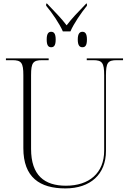

<svg xmlns="http://www.w3.org/2000/svg" viewBox="-20 -1039 727 1069"><path d="M330 -864H372C390 -906 432 -968 464 -1007V-1019H460C413 -970 381 -938 351 -898C321 -938 288 -970 242 -1019H237V-1007C270 -968 312 -906 330 -864ZM265 -776C280 -776 290 -785 290 -819C290 -852 280 -862 265 -862C250 -862 240 -852 240 -819C240 -785 250 -776 265 -776ZM439 -776C454 -776 464 -785 464 -819C464 -852 454 -862 439 -862C424 -862 413 -852 413 -819C413 -785 424 -776 439 -776ZM344 10C483 10 570 -68 570 -199V-619C570 -690 580 -704 631 -704H665V-714H463V-704H498C549 -704 560 -690 560 -620V-200C560 -75 476 -5 347 -5C228 -5 153 -62 153 -210V-620C153 -690 164 -704 215 -704H251V-714H13V-704H48C99 -704 110 -690 110 -620V-214C110 -51 202 10 344 10Z"/></svg>

Font: Noto Serif Display ExtraLight
Style: Regular
Weight: 200
Designer: Monotype Design Team
Foundry: Monotype Imaging Inc.
Version: Version 2.009